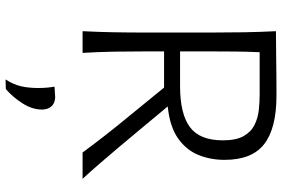

<svg xmlns="http://www.w3.org/2000/svg" viewBox="-186 -570 1039 708"><g transform="rotate(90 334.0 -215.5)"><path d="M94.5 0Q97.5 -60 98.5 -115.2Q99.5 -170.5 99.5 -236.5V-475Q99.5 -541 98.5 -597Q97.5 -653 94.5 -713Q140 -713 199 -714Q258 -715 332.5 -715Q452 -715 510.5 -670Q569 -625 569 -523.5Q569 -471 550.5 -426.2Q532 -381.5 489 -351.5Q446 -321.5 372 -314L464 -203.5Q491 -171 522 -134.2Q553 -97.5 583.2 -62.5Q613.5 -27.5 639 0H542Q507.5 -46.5 474.2 -89Q441 -131.5 406.5 -173L302.5 -300.5H169V-236.5Q169 -170.5 170 -115.2Q171 -60 174.5 0ZM329 -653H172Q170 -607.5 169.5 -562.5Q169 -517.5 169 -465.5V-359.5H296.5Q399.5 -359.5 448.2 -395.8Q497 -432 497 -517.5Q497 -566.5 481.2 -594Q465.5 -621.5 440.2 -634Q415 -646.5 385.5 -649.8Q356 -653 329 -653ZM272.5 284Q291.5 254.5 297.8 226.2Q304 198 304 163.5Q304 148.5 302.8 133.2Q301.5 118 299 103.5L338 101Q361 102 372.2 115.5Q383.5 129 383.5 149.5Q383.5 185.5 360.8 221.2Q338 257 308 283Z"/></g></svg>

Font: Commissioner Flair Light
Style: Regular
Weight: 300
Designer: Kostas Bartsokas
Foundry: Kostas Bartsokas
Version: Version 1.000; ttfautohint (v1.8.3)